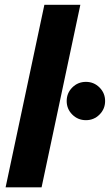

<svg xmlns="http://www.w3.org/2000/svg" viewBox="-20 -802 470 822"><path d="M324 -781.5 158 0H4L170 -781.5ZM348 -287.5Q313.5 -287.5 289.5 -311.5Q265.5 -335.5 265.5 -369.5Q265.5 -403.5 289.5 -427.5Q313.5 -451.5 348 -451.5Q382 -451.5 406 -427.5Q430 -403.5 430 -369.5Q430 -335.5 406 -311.5Q382 -287.5 348 -287.5Z"/></svg>

Font: Epilogue
Style: Bold Italic
Weight: 700
Italic angle: -12°
Designer: Tyler Finck
Foundry: Etcetera Type Co
Version: Version 2.111; ttfautohint (v1.8.3)